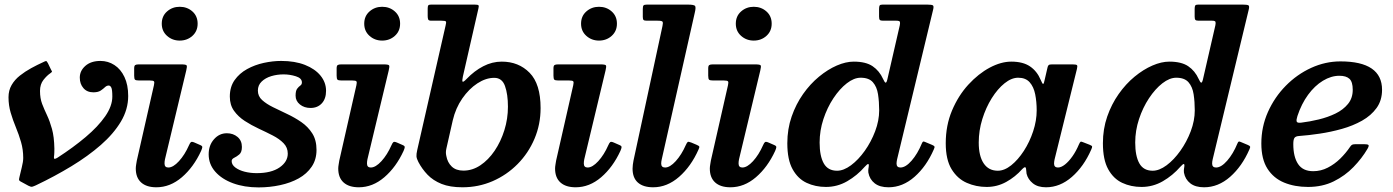

<svg xmlns="http://www.w3.org/2000/svg" viewBox="-20 -800 6058 835"><path d="M386 -398.5Q406.5 -398.5 417.8 -406Q429 -413.5 436.5 -420.8Q444 -428 453 -428Q459.5 -428 464 -419.2Q468.5 -410.5 468.5 -380Q468.5 -339 437.5 -294.2Q406.5 -249.5 352.5 -204Q298.5 -158.5 230.5 -114.5Q221.5 -109 217.8 -109.2Q214 -109.5 214.5 -116.5Q216 -126.5 216.2 -136.5Q216.5 -146.5 216.5 -154Q215.5 -205.5 206 -239.5Q196.5 -273.5 184.5 -298.8Q172.5 -324 163.2 -348.2Q154 -372.5 154 -404.5Q154 -433.5 169 -452.5Q184 -471.5 199 -481.5Q207 -487 206 -489.5Q205 -492 200.5 -500L188.5 -525Q183.5 -534 180.8 -534.5Q178 -535 168.5 -530Q142 -518 115.5 -503.5Q89 -489 66.5 -471.2Q44 -453.5 30.5 -430.2Q17 -407 17 -377Q17 -342 26.5 -309.8Q36 -277.5 49 -246.2Q62 -215 71.5 -182.2Q81 -149.5 81 -113Q81 -97 74.8 -72.5Q68.5 -48 64.5 -29.5Q62.5 -21 62.8 -17.8Q63 -14.5 69 -11L104 8Q114.5 13.5 120.2 12Q126 10.5 136 6Q218 -33 290.5 -77Q363 -121 418.5 -169.5Q474 -218 505.8 -271.2Q537.5 -324.5 537.5 -382.5Q537.5 -431 521.2 -465.2Q505 -499.5 477.5 -517.2Q450 -535 417 -535Q375.5 -535 351.2 -513.5Q327 -492 327 -462.5Q327 -435 342.8 -416.8Q358.5 -398.5 386 -398.5Z M790 -493.5Q794.5 -511.5 791.5 -515.8Q788.5 -520 767 -520H583.5Q572.5 -520 568 -517Q563.5 -514 563.5 -502.5V-471Q563.5 -457 567.2 -453.5Q571 -450 584.5 -450H631.5Q646.5 -450 649.5 -446.2Q652.5 -442.5 649.5 -429.5L575 -101.5Q574 -95 572.2 -84.8Q570.5 -74.5 570.5 -67Q570.5 -27.5 593.8 -6.5Q617 14.5 660 14.5Q720 14.5 771 -29.2Q822 -73 854.5 -143.5Q859.5 -155 859.8 -160.2Q860 -165.5 850 -169.5L826 -180Q814.5 -185 810.5 -182Q806.5 -179 802 -168.5Q783.5 -126.5 758.2 -99Q733 -71.5 712 -71.5Q695.5 -71.5 695.5 -89Q695.5 -93 696 -98.2Q696.5 -103.5 697.5 -107.5ZM683.5 -697Q683.5 -664.5 706.5 -644Q729.5 -623.5 761.5 -623.5Q794 -623.5 816.8 -644Q839.5 -664.5 839.5 -697Q839.5 -730 816.8 -750.2Q794 -770.5 761.5 -770.5Q729.5 -770.5 706.5 -750.2Q683.5 -730 683.5 -697Z M1231.5 -132Q1231.5 -96.5 1195.8 -71.8Q1160 -47 1096 -47Q1069 -47 1044.2 -53.2Q1019.5 -59.5 1003.5 -71.5Q987.5 -83.5 987.5 -99.5Q987.5 -108.5 998.5 -113.8Q1009.5 -119 1020.8 -128.5Q1032 -138 1032 -161Q1032 -188.5 1013 -204.5Q994 -220.5 966.5 -220.5Q933.5 -220.5 910.5 -194.2Q887.5 -168 887.5 -129Q887.5 -86 916 -53.5Q944.5 -21 993.5 -3Q1042.5 15 1104.5 15Q1153 15 1198.2 5.2Q1243.5 -4.5 1279 -24.2Q1314.5 -44 1335.5 -75Q1356.5 -106 1356.5 -148Q1356.5 -191 1338 -220Q1319.5 -249 1290.5 -269Q1261.5 -289 1229 -304.2Q1196.5 -319.5 1167.5 -333.8Q1138.5 -348 1120 -364.8Q1101.5 -381.5 1101.5 -406Q1101.5 -429.5 1117.8 -445.2Q1134 -461 1159.5 -468.8Q1185 -476.5 1213.5 -476.5Q1240.5 -476.5 1266.8 -468.2Q1293 -460 1293 -441.5Q1293 -432.5 1286 -427.8Q1279 -423 1272.2 -414Q1265.5 -405 1265.5 -384Q1265.5 -361 1284.2 -345.8Q1303 -330.5 1330.5 -330.5Q1361 -330.5 1379.5 -350.5Q1398 -370.5 1398 -405Q1398 -441.5 1374 -471Q1350 -500.5 1306.2 -517.8Q1262.5 -535 1203 -535Q1166.5 -535 1127.2 -526.5Q1088 -518 1054.5 -499.5Q1021 -481 1000.2 -451.5Q979.5 -422 979.5 -380Q979.5 -343.5 997.8 -318Q1016 -292.5 1044.5 -274Q1073 -255.5 1105.2 -240.5Q1137.5 -225.5 1166.2 -210.8Q1195 -196 1213.2 -177.2Q1231.5 -158.5 1231.5 -132Z M1670.5 -493.5Q1675 -511.5 1672 -515.8Q1669 -520 1647.5 -520H1464Q1453 -520 1448.5 -517Q1444 -514 1444 -502.5V-471Q1444 -457 1447.8 -453.5Q1451.5 -450 1465 -450H1512Q1527 -450 1530 -446.2Q1533 -442.5 1530 -429.5L1455.5 -101.5Q1454.5 -95 1452.8 -84.8Q1451 -74.5 1451 -67Q1451 -27.5 1474.2 -6.5Q1497.5 14.5 1540.5 14.5Q1600.5 14.5 1651.5 -29.2Q1702.5 -73 1735 -143.5Q1740 -155 1740.2 -160.2Q1740.5 -165.5 1730.5 -169.5L1706.5 -180Q1695 -185 1691 -182Q1687 -179 1682.5 -168.5Q1664 -126.5 1638.8 -99Q1613.5 -71.5 1592.5 -71.5Q1576 -71.5 1576 -89Q1576 -93 1576.5 -98.2Q1577 -103.5 1578 -107.5ZM1564 -697Q1564 -664.5 1587 -644Q1610 -623.5 1642 -623.5Q1674.5 -623.5 1697.2 -644Q1720 -664.5 1720 -697Q1720 -730 1697.2 -750.2Q1674.5 -770.5 1642 -770.5Q1610 -770.5 1587 -750.2Q1564 -730 1564 -697Z M1921 -122Q1919 -130.5 1919.2 -138.5Q1919.5 -146.5 1921.5 -155L1949 -276.5Q1961.5 -330 1990.5 -371.8Q2019.5 -413.5 2056.2 -437.5Q2093 -461.5 2129.5 -461.5Q2163.5 -461.5 2176.2 -425.8Q2189 -390 2189 -336Q2189 -283.5 2173.5 -233.8Q2158 -184 2131 -144.2Q2104 -104.5 2069.2 -81.2Q2034.5 -58 1995.5 -58Q1963 -58 1944.5 -75.8Q1926 -93.5 1921 -122ZM1794.5 -147.5Q1790.5 -130 1791.2 -120Q1792 -110 1799.5 -95.5Q1815.5 -65 1839.5 -40Q1863.5 -15 1900.2 -0.2Q1937 14.5 1991 14.5Q2061 14.5 2122.5 -12.2Q2184 -39 2231 -86.5Q2278 -134 2304.5 -196.5Q2331 -259 2331 -330Q2331 -435 2283.2 -483.5Q2235.5 -532 2162 -532Q2120.5 -532 2081.8 -512Q2043 -492 2009.5 -457Q1994.5 -441.5 1991.8 -445Q1989 -448.5 1993 -467L2060.5 -762.5Q2063.5 -774 2060.8 -777Q2058 -780 2043.5 -780H1854.5Q1845 -780 1842.5 -776.5Q1840 -773 1840 -762.5V-730.5Q1840 -720.5 1842.2 -715.2Q1844.5 -710 1855.5 -710H1899.5Q1917 -710 1919.2 -706.5Q1921.5 -703 1918 -689.5Z M2613.5 -493.5Q2618 -511.5 2615 -515.8Q2612 -520 2590.5 -520H2407Q2396 -520 2391.5 -517Q2387 -514 2387 -502.5V-471Q2387 -457 2390.8 -453.5Q2394.5 -450 2408 -450H2455Q2470 -450 2473 -446.2Q2476 -442.5 2473 -429.5L2398.5 -101.5Q2397.5 -95 2395.8 -84.8Q2394 -74.5 2394 -67Q2394 -27.5 2417.2 -6.5Q2440.5 14.5 2483.5 14.5Q2543.5 14.5 2594.5 -29.2Q2645.5 -73 2678 -143.5Q2683 -155 2683.2 -160.2Q2683.5 -165.5 2673.5 -169.5L2649.5 -180Q2638 -185 2634 -182Q2630 -179 2625.5 -168.5Q2607 -126.5 2581.8 -99Q2556.5 -71.5 2535.5 -71.5Q2519 -71.5 2519 -89Q2519 -93 2519.5 -98.2Q2520 -103.5 2521 -107.5ZM2507 -697Q2507 -664.5 2530 -644Q2553 -623.5 2585 -623.5Q2617.5 -623.5 2640.2 -644Q2663 -664.5 2663 -697Q2663 -730 2640.2 -750.2Q2617.5 -770.5 2585 -770.5Q2553 -770.5 2530 -750.2Q2507 -730 2507 -697Z M3001.5 -744.5Q3007 -767 3003.2 -773.5Q2999.5 -780 2971 -780H2793.5Q2782 -780 2778.8 -776.5Q2775.5 -773 2775.5 -761V-726Q2775.5 -716 2779 -713Q2782.5 -710 2793 -710H2839.5Q2858 -710 2861.2 -705.8Q2864.5 -701.5 2861 -686.5L2735 -101.5Q2733.5 -94 2732.2 -83.8Q2731 -73.5 2731 -66.5Q2731 -26.5 2754.2 -6Q2777.5 14.5 2820.5 14.5Q2881.5 14.5 2933.5 -31Q2985.5 -76.5 3018 -150Q3022.5 -159.5 3021 -162.8Q3019.5 -166 3009 -170.5L2986.5 -180Q2974 -185 2970.8 -182.5Q2967.5 -180 2962.5 -169Q2944 -127 2918.8 -99.2Q2893.5 -71.5 2872.5 -71.5Q2855.5 -71.5 2855.5 -89Q2855.5 -93 2856.2 -98.2Q2857 -103.5 2858 -107.5Z M3286.5 -493.5Q3291 -511.5 3288 -515.8Q3285 -520 3263.5 -520H3080Q3069 -520 3064.5 -517Q3060 -514 3060 -502.5V-471Q3060 -457 3063.8 -453.5Q3067.5 -450 3081 -450H3128Q3143 -450 3146 -446.2Q3149 -442.5 3146 -429.5L3071.5 -101.5Q3070.5 -95 3068.8 -84.8Q3067 -74.5 3067 -67Q3067 -27.5 3090.2 -6.5Q3113.5 14.5 3156.5 14.5Q3216.5 14.5 3267.5 -29.2Q3318.5 -73 3351 -143.5Q3356 -155 3356.2 -160.2Q3356.5 -165.5 3346.5 -169.5L3322.5 -180Q3311 -185 3307 -182Q3303 -179 3298.5 -168.5Q3280 -126.5 3254.8 -99Q3229.5 -71.5 3208.5 -71.5Q3192 -71.5 3192 -89Q3192 -93 3192.5 -98.2Q3193 -103.5 3194 -107.5ZM3180 -697Q3180 -664.5 3203 -644Q3226 -623.5 3258 -623.5Q3290.5 -623.5 3313.2 -644Q3336 -664.5 3336 -697Q3336 -730 3313.2 -750.2Q3290.5 -770.5 3258 -770.5Q3226 -770.5 3203 -750.2Q3180 -730 3180 -697Z M3803.5 -320Q3803.5 -275.5 3786 -229.2Q3768.5 -183 3740.8 -144Q3713 -105 3681 -81.2Q3649 -57.5 3620.5 -57.5Q3580.5 -57.5 3562.5 -89.5Q3544.5 -121.5 3544.5 -180Q3544.5 -232 3561 -282Q3577.5 -332 3604.5 -372.8Q3631.5 -413.5 3662.8 -437.8Q3694 -462 3723 -462Q3759 -462 3776.2 -442.2Q3793.5 -422.5 3798.5 -390Q3803.5 -357.5 3803.5 -320ZM4041 -150Q4045.5 -159.5 4044 -162.8Q4042.5 -166 4034.5 -169.5L4003.5 -182.5Q3997 -185.5 3994.5 -184.2Q3992 -183 3989 -176Q3970.5 -131 3944.5 -101.2Q3918.5 -71.5 3896 -71.5Q3879 -71.5 3879 -89Q3879 -93 3879.8 -98.2Q3880.5 -103.5 3881.5 -107.5L4038 -757.5Q4042 -773 4037.2 -776.5Q4032.5 -780 4012.5 -780H3818Q3808 -780 3805.5 -776Q3803 -772 3803 -761V-728Q3803 -717 3806.2 -713.5Q3809.5 -710 3820 -710H3878.5Q3892.5 -710 3893.8 -704.5Q3895 -699 3893 -689.5L3839 -454.5Q3835.5 -440 3831.5 -440.5Q3827.5 -441 3820.5 -456.5Q3804.5 -492 3775 -512Q3745.5 -532 3693 -532Q3658.5 -532 3619.2 -515Q3580 -498 3541.8 -466.5Q3503.5 -435 3472.5 -391Q3441.5 -347 3422.8 -293Q3404 -239 3404 -177Q3404 -105.5 3427 -64Q3450 -22.5 3488 -4.8Q3526 13 3572 13Q3621.5 13 3664.5 -11.8Q3707.5 -36.5 3741.5 -75.5Q3751.5 -86.5 3755.5 -86.8Q3759.5 -87 3758 -75Q3757.5 -71.5 3756.5 -65Q3755.5 -58.5 3756.5 -49Q3762 -20 3784 -2.8Q3806 14.5 3844 14.5Q3905.5 14.5 3957.2 -31Q4009 -76.5 4041 -150Z M4488.5 -320Q4488.5 -275.5 4473.2 -229.2Q4458 -183 4432.8 -144Q4407.5 -105 4377.8 -81.2Q4348 -57.5 4319.5 -57.5Q4279.5 -57.5 4258 -89.5Q4236.5 -121.5 4236.5 -180Q4236.5 -232 4252 -282Q4267.5 -332 4293 -372.8Q4318.5 -413.5 4348.8 -437.8Q4379 -462 4408 -462Q4440.5 -462 4458 -442.2Q4475.5 -422.5 4482 -390Q4488.5 -357.5 4488.5 -320ZM4725.5 -149Q4730.5 -160 4729.5 -163.2Q4728.5 -166.5 4718.5 -170.5L4691.5 -181Q4682.5 -185 4679.5 -183.5Q4676.5 -182 4672 -171.5Q4660 -143 4644 -120.2Q4628 -97.5 4611.5 -84.5Q4595 -71.5 4581 -71.5Q4564 -71.5 4564 -89Q4564 -93 4564.8 -98.2Q4565.5 -103.5 4566.5 -107.5L4663.5 -500Q4666.5 -512.5 4664 -516.2Q4661.5 -520 4644.5 -520H4555Q4544 -520 4540.5 -516.8Q4537 -513.5 4535.5 -506L4523.5 -454Q4520 -436 4516.8 -435Q4513.5 -434 4506 -452.5Q4490 -490.5 4459.5 -511.2Q4429 -532 4378 -532Q4333.5 -532 4284.2 -505.8Q4235 -479.5 4191.2 -431.8Q4147.5 -384 4120.2 -319.2Q4093 -254.5 4093 -177Q4093 -105.5 4118.5 -64Q4144 -22.5 4184.5 -4.8Q4225 13 4271 13Q4316.5 13 4356 -8.8Q4395.5 -30.5 4426 -65Q4433 -72 4436.8 -72.8Q4440.5 -73.5 4442 -67.5Q4442.5 -64 4443 -59Q4443.5 -54 4444.5 -44.5Q4450.5 -20 4471.8 -2.8Q4493 14.5 4529 14.5Q4590 14.5 4641.8 -30.8Q4693.5 -76 4725.5 -149Z M5176 -320Q5176 -275.5 5158.5 -229.2Q5141 -183 5113.2 -144Q5085.5 -105 5053.5 -81.2Q5021.5 -57.5 4993 -57.5Q4953 -57.5 4935 -89.5Q4917 -121.5 4917 -180Q4917 -232 4933.5 -282Q4950 -332 4977 -372.8Q5004 -413.5 5035.2 -437.8Q5066.5 -462 5095.5 -462Q5131.5 -462 5148.8 -442.2Q5166 -422.5 5171 -390Q5176 -357.5 5176 -320ZM5413.5 -150Q5418 -159.5 5416.5 -162.8Q5415 -166 5407 -169.5L5376 -182.5Q5369.5 -185.5 5367 -184.2Q5364.5 -183 5361.5 -176Q5343 -131 5317 -101.2Q5291 -71.5 5268.5 -71.5Q5251.5 -71.5 5251.5 -89Q5251.5 -93 5252.2 -98.2Q5253 -103.5 5254 -107.5L5410.5 -757.5Q5414.5 -773 5409.8 -776.5Q5405 -780 5385 -780H5190.5Q5180.5 -780 5178 -776Q5175.5 -772 5175.5 -761V-728Q5175.5 -717 5178.8 -713.5Q5182 -710 5192.5 -710H5251Q5265 -710 5266.2 -704.5Q5267.5 -699 5265.5 -689.5L5211.5 -454.5Q5208 -440 5204 -440.5Q5200 -441 5193 -456.5Q5177 -492 5147.5 -512Q5118 -532 5065.5 -532Q5031 -532 4991.8 -515Q4952.5 -498 4914.2 -466.5Q4876 -435 4845 -391Q4814 -347 4795.2 -293Q4776.5 -239 4776.5 -177Q4776.5 -105.5 4799.5 -64Q4822.5 -22.5 4860.5 -4.8Q4898.5 13 4944.5 13Q4994 13 5037 -11.8Q5080 -36.5 5114 -75.5Q5124 -86.5 5128 -86.8Q5132 -87 5130.5 -75Q5130 -71.5 5129 -65Q5128 -58.5 5129 -49Q5134.5 -20 5156.5 -2.8Q5178.5 14.5 5216.5 14.5Q5278 14.5 5329.8 -31Q5381.5 -76.5 5413.5 -150Z M5465.5 -176Q5465.5 -108 5492 -66.5Q5518.5 -25 5564.5 -6Q5610.5 13 5668.5 13Q5731 13 5780.2 -11.2Q5829.5 -35.5 5866.2 -73.5Q5903 -111.5 5927 -152.5Q5934.5 -165.5 5931.5 -169.2Q5928.5 -173 5911.5 -173H5878.5Q5865.5 -173 5860.8 -170.8Q5856 -168.5 5851.5 -161.5Q5833 -134 5808.5 -110Q5784 -86 5754.2 -70.8Q5724.5 -55.5 5691 -55.5Q5646 -55.5 5625.2 -86.8Q5604.5 -118 5604.5 -173.5Q5604.5 -193 5609.5 -200.2Q5614.5 -207.5 5629 -208.5Q5671 -211.5 5719.5 -218.8Q5768 -226 5816 -239.5Q5864 -253 5903.5 -275.2Q5943 -297.5 5966.8 -330.5Q5990.5 -363.5 5990.5 -409.5Q5990.5 -471 5945.2 -502Q5900 -533 5809.5 -533Q5744 -533 5682.2 -504.8Q5620.5 -476.5 5571.8 -427Q5523 -377.5 5494.2 -313Q5465.5 -248.5 5465.5 -176ZM5638.5 -266.5Q5621.5 -264.5 5619.2 -271.5Q5617 -278.5 5622.5 -295.5Q5640 -348.5 5668.8 -387.8Q5697.5 -427 5733.2 -448.8Q5769 -470.5 5805 -470.5Q5834.5 -470.5 5848.8 -457.2Q5863 -444 5863 -409.5Q5863 -373 5842.2 -347.8Q5821.5 -322.5 5788 -306.2Q5754.5 -290 5715.2 -280.5Q5676 -271 5638.5 -266.5Z"/></svg>

Font: Besley SemiBold
Style: Italic
Weight: 600
Italic angle: -13°
Designer: Owen Earl
Foundry: indestructible type*
Version: Version 2.001